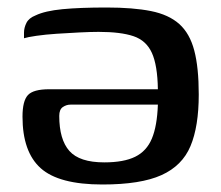

<svg xmlns="http://www.w3.org/2000/svg" viewBox="-20 -487 589 512"><path d="M264 -467Q335 -467 382.5 -457.5Q430 -448 458 -423Q486 -398 498 -352.5Q510 -307 510 -235Q510 -150 488 -97.5Q466 -45 410.5 -20Q355 5 253 5Q137 5 88.5 -38.5Q40 -82 40 -176Q40 -218 54.5 -233.5Q69 -249 111 -249H401Q400 -313 385 -346Q370 -379 336 -390.5Q302 -402 243 -402Q222 -402 192 -400.5Q162 -399 131.5 -397Q101 -395 77 -391.5Q53 -388 44 -385V-400Q44 -413 50.5 -426Q57 -439 75 -446Q100 -458 146.5 -462.5Q193 -467 264 -467ZM138 -178Q138 -115 165 -84.5Q192 -54 258 -54Q310 -54 340.5 -69Q371 -84 385 -117.5Q399 -151 401 -208H396H168Q157 -208 147.5 -201.5Q138 -195 138 -178Z"/></svg>

Font: Genos Medium
Style: Regular
Weight: 500
Designer: Robert E. Leuschke
Foundry: Robert E. Leuschke
Version: Version 1.010; ttfautohint (v1.8.3)